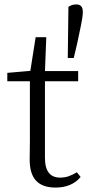

<svg xmlns="http://www.w3.org/2000/svg" viewBox="-20 -833 396 867"><path d="M231 14C279 14 318 -2 344 -34L327 -55C300 -39 280 -31 251 -31C208 -31 183 -58 183 -120V-466H333V-512H183L189 -665H141L117 -513L13 -504V-466H115V-198C115 -162 114 -141 114 -112C114 -27 152 14 231 14ZM325 -813C312 -813 300 -810 289 -802L286 -571H313L329 -639C340 -694 354 -749 354 -779C354 -800 346 -813 325 -813Z"/></svg>

Font: Kiri Minchoo Light
Style: Regular
Weight: 300
Designer: Ryoko NISHIZUKA 西塚涼子 (kana & ideographs); Frank Grießhammer (Latin, Greek & Cyrillic);
akenotsuki.com/eyeben/fonts/ (U+
Foundry: Adobe
akenotsuki.com/eyeben/fonts/
Version: Version 4.002;hotconv 1.0.119;makeotfexe 2.5.65604